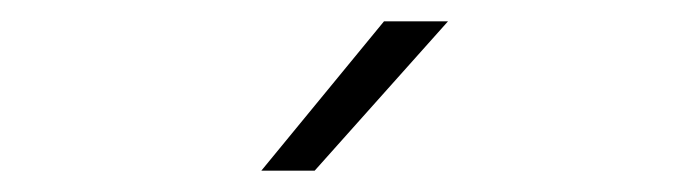

<svg xmlns="http://www.w3.org/2000/svg" viewBox="-20 -805 640 180"><path d="M275 -645H225L340 -785H400Z"/></svg>

Font: JetBrains Mono Extra Light
Style: Regular
Weight: 200
Monospace: yes
Designer: Philipp Nurullin, Konstantin Bulenkov
Foundry: JetBrains
Version: 2.002